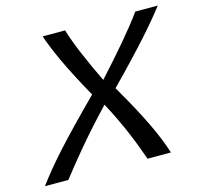

<svg xmlns="http://www.w3.org/2000/svg" viewBox="-97 -755 898 859"><g transform="rotate(-15 352.5 -325.0)"><path d="M171.7 -650C195 -582.5 234.2 -491.7 318.3 -341.7C151.7 -175 70 -84.2 8.3 0H116.7C170.8 -69.2 245.8 -163.3 360 -283.3C424.2 -163.3 459.2 -69.2 483.3 0H591.7C565 -84.2 523.3 -175 426.7 -341.7C574.2 -491.7 653.3 -582.5 705 -650H600.8C550 -579.2 475 -492.5 383.3 -391.7C335 -492.5 296.7 -579.2 275.8 -650Z"/></g></svg>

Font: BoonHome
Style: Book Oblique
Weight: 400
Italic angle: -12°
Designer: Sungsit Sawaiwan
Foundry: Sungsit Sawaiwan
Version: Version 0.2